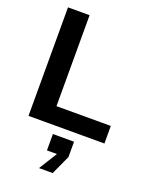

<svg xmlns="http://www.w3.org/2000/svg" viewBox="-181 -827 964 1212"><g transform="rotate(20 300.5 -221.0)"><path d="M60 0V-729H205V-118H570V0ZM235 287 311 165H244V55H386V158L327 287Z"/></g></svg>

Font: Hubot Sans SemiBold
Style: Regular
Weight: 600
Designer: Deni Anggara
Foundry: GitHub, Inc., Subsidiary of Microsoft Corporation
Version: Version 2.000